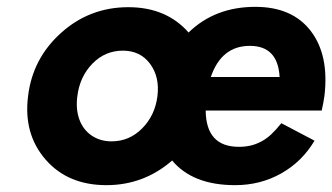

<svg xmlns="http://www.w3.org/2000/svg" viewBox="-20 -531 971 561"><path d="M928 -251Q925 -230 920 -208H581Q582 -102 678 -102Q696 -102 711.5 -105.5Q727 -109 742.5 -117Q758 -125 772 -138Q786 -151 802 -171L899 -120Q863 -59 802 -24.5Q741 10 667 10Q543 10 483 -62Q400 10 291 10Q178 10 113 -65Q48 -140 62 -250Q75 -360 158.5 -435Q242 -510 355 -510Q466 -510 531 -436Q608 -511 726 -511Q834 -511 888 -440.5Q942 -370 928 -251ZM710 -397Q627 -397 596 -306H797Q792 -397 710 -397ZM306 -118Q358 -118 395.5 -156Q433 -194 440 -250Q447 -306 418.5 -344.5Q390 -383 339 -383Q287 -383 250 -345Q213 -307 206 -250Q201 -213 211.5 -183Q222 -153 247 -135.5Q272 -118 306 -118Z"/></svg>

Font: Orkney
Style: BoldItalic
Weight: 700
Designer: Samuel Oakes and Alfredo Marco Pradil
Foundry: Alfredo Marco Pradil
Version: 1.0; ttfautohint (v1.5)